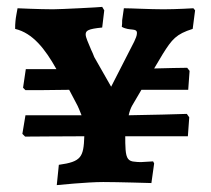

<svg xmlns="http://www.w3.org/2000/svg" viewBox="-20 -529 614 558"><path d="M145 9C145 9 233 0 280 0C322 0 420 3 420 3L428 -54L425 -60L391 -58C384 -58 377 -58 372 -59C353 -60 347 -69 345 -94C344 -106 344 -120 344 -133H526L530 -188L523 -198C490 -197 423 -195 354 -194C356 -204 360 -215 364 -222L391 -268H527L531 -323L524 -332C504 -332 468 -331 428 -330L453 -372C480 -415 492 -430 540 -445L547 -499L542 -505C542 -505 493 -502 455 -502C415 -502 362 -505 340 -505L335 -470C335 -464 335 -457 334 -451C357 -438 378 -449 378 -433C378 -425 374 -417 370 -408L303 -277L254 -363C251 -371 248 -378 245 -384C236 -406 229 -420 229 -429C229 -440 236 -445 277 -449L283 -499L277 -509C273 -508 155 -502 134 -502C95 -502 31 -505 31 -505C29 -493 26 -480 25 -468C24 -460 24 -453 24 -445C75 -433 111 -387 144 -328H55L47 -274L54 -267C78 -267 127 -267 181 -268L200 -232C208 -218 212 -206 217 -194H54L45 -140L53 -132C86 -132 154 -133 225 -133C223 -72 216 -59 151 -50Z"/></svg>

Font: Alegreya SC
Style: Bold
Weight: 700
Designer: Juan Pablo del Peral
Foundry: Huerta Tipografica
Version: Version 2.007;PS 002.007;hotconv 1.0.88;makeotf.lib2.5.64775